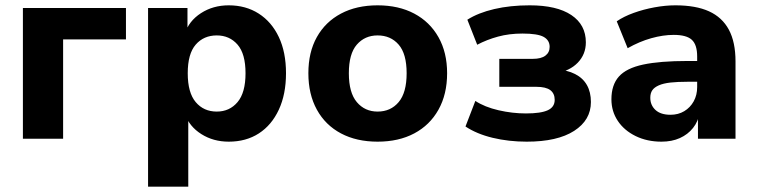

<svg xmlns="http://www.w3.org/2000/svg" viewBox="-20 -521 2845 721"><path d="M66 0V-491H453V-373H217V0Z M536 180V-491H684V-394H674Q689 -442 734.5 -471.5Q780 -501 839 -501Q903 -501 951.5 -470Q1000 -439 1027 -382Q1054 -325 1054 -246Q1054 -167 1027 -109Q1000 -51 952 -20Q904 11 839 11Q781 11 736 -17.5Q691 -46 675 -92H687V180ZM794 -102Q842 -102 872 -137.5Q902 -173 902 -246Q902 -319 872 -353.5Q842 -388 794 -388Q745 -388 715 -353.5Q685 -319 685 -246Q685 -173 715 -137.5Q745 -102 794 -102Z M1398 11Q1319 11 1260.5 -20Q1202 -51 1170 -109Q1138 -167 1138 -246Q1138 -325 1170 -382Q1202 -439 1260.5 -470Q1319 -501 1398 -501Q1477 -501 1535.5 -470Q1594 -439 1626.5 -381.5Q1659 -324 1659 -246Q1659 -167 1626.5 -109Q1594 -51 1535.5 -20Q1477 11 1398 11ZM1398 -102Q1447 -102 1477 -137.5Q1507 -173 1507 -246Q1507 -319 1477 -353.5Q1447 -388 1398 -388Q1350 -388 1320 -353.5Q1290 -319 1290 -246Q1290 -173 1320 -137.5Q1350 -102 1398 -102Z M1958 11Q1890 11 1830 -3.5Q1770 -18 1728 -46L1765 -142Q1800 -119 1852 -107Q1904 -95 1955 -95Q2011 -95 2037 -107Q2063 -119 2063 -146Q2063 -170 2046.5 -182.5Q2030 -195 1994 -195H1855V-300H1981Q2012 -300 2028 -312Q2044 -324 2044 -345Q2044 -370 2021.5 -382.5Q1999 -395 1942 -395Q1892 -395 1850 -383.5Q1808 -372 1772 -353L1735 -447Q1776 -473 1836 -487Q1896 -501 1969 -501Q2071 -501 2125.5 -464.5Q2180 -428 2180 -362Q2180 -317 2149.5 -285.5Q2119 -254 2067 -246V-261Q2110 -258 2139.5 -243Q2169 -228 2184 -201.5Q2199 -175 2199 -138Q2199 -70 2136 -29.5Q2073 11 1958 11Z M2464 11Q2410 11 2367 -10Q2324 -31 2300 -67Q2276 -103 2276 -148Q2276 -202 2304 -233.5Q2332 -265 2395 -278.5Q2458 -292 2562 -292H2615V-214H2563Q2524 -214 2497.5 -211Q2471 -208 2454 -200.5Q2437 -193 2429.5 -182Q2422 -171 2422 -154Q2422 -126 2441.5 -108Q2461 -90 2498 -90Q2527 -90 2549.5 -103.5Q2572 -117 2585 -140.5Q2598 -164 2598 -194V-309Q2598 -353 2578 -371.5Q2558 -390 2510 -390Q2470 -390 2425.5 -377.5Q2381 -365 2337 -340L2296 -441Q2322 -459 2359.5 -472.5Q2397 -486 2438 -493.5Q2479 -501 2516 -501Q2593 -501 2642.5 -478.5Q2692 -456 2717 -409.5Q2742 -363 2742 -290V0H2601V-99H2608Q2602 -65 2582.5 -40.5Q2563 -16 2533 -2.5Q2503 11 2464 11Z"/></svg>

Font: Nunito Sans 12pt ExtraBold
Style: Regular
Weight: 800
Designer: Vernon Adams
Foundry: Vernon Adams
Version: Version 3.101;gftools[0.9.27]